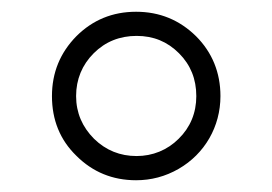

<svg xmlns="http://www.w3.org/2000/svg" viewBox="-20 -737 468 330"><path d="M69.3 -571.8C69.3 -531.2 83 -496.6 111.3 -469.2C139.2 -441.4 173.3 -427.2 213.9 -427.2C239.7 -427.2 264.2 -433.6 287.1 -446.8C332 -472.7 358.9 -519.5 358.9 -571.8C358.9 -612.3 344.7 -647 316.9 -674.8C288.6 -702.6 254.4 -716.8 213.9 -716.8C173.3 -716.8 139.2 -702.6 111.3 -674.8C83.5 -646.5 69.3 -612.3 69.3 -571.8ZM110.8 -571.8C110.8 -600.6 121.1 -625.5 141.1 -645.5C161.1 -665.5 186 -675.3 214.8 -675.3C243.7 -675.3 267.6 -665.5 287.6 -645.5C307.6 -625.5 317.4 -601.1 317.4 -571.8C317.4 -543 307.1 -518.1 287.1 -498.5C267.6 -479 242.2 -468.8 214.8 -468.8C186.5 -468.8 162.1 -478.5 141.6 -498.5C121.6 -518.6 110.8 -543 110.8 -571.8Z"/></svg>

Font: Sahel Light
Style: Regular
Weight: 300
Foundry: Saber Rastikerdar (saber.rastikerdar@gmail.com)
Version: Version 3.4.0